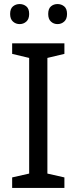

<svg xmlns="http://www.w3.org/2000/svg" viewBox="-20 -928 379 948"><path d="M298 0H40V-52L124 -71V-642L40 -662V-714H298V-662L214 -642V-71L298 -52ZM30 -859Q30 -885 44 -896.5Q58 -908 77 -908Q96 -908 110 -896.5Q124 -885 124 -859Q124 -834 110 -821.5Q96 -809 77 -809Q58 -809 44 -821.5Q30 -834 30 -859ZM218 -859Q218 -885 231.5 -896.5Q245 -908 264 -908Q283 -908 297 -896.5Q311 -885 311 -859Q311 -834 297 -821.5Q283 -809 264 -809Q245 -809 231.5 -821.5Q218 -834 218 -859Z"/></svg>

Font: Noto Sans
Style: Regular
Weight: 400
Designer: Monotype Design Team
Foundry: Monotype Imaging Inc.
Version: Version 2.007